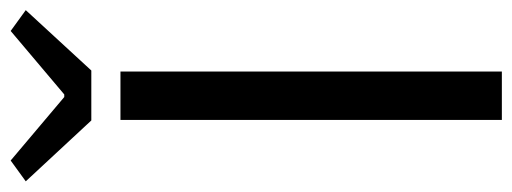

<svg xmlns="http://www.w3.org/2000/svg" viewBox="-346 -656 984 369"><g transform="rotate(-90 146.5 -472.0)"><path d="M100 -733H193V0H100ZM-18 -915 22 -944 144 -841H149L271 -944L311 -915L195 -789H99Z"/></g></svg>

Font: 思源黑体R
Style: Regular
Weight: 400
Designer: Ryoko NISHIZUKA  (kana & ideographs); Paul D. Hunt (Latin, Greek & Cyrillic); Wenlong ZHANG  (bopomofo); Sandoll Communi
Foundry: Adobe Systems Incorporated
Version: Version 1.00 June 24, 2014, initial release